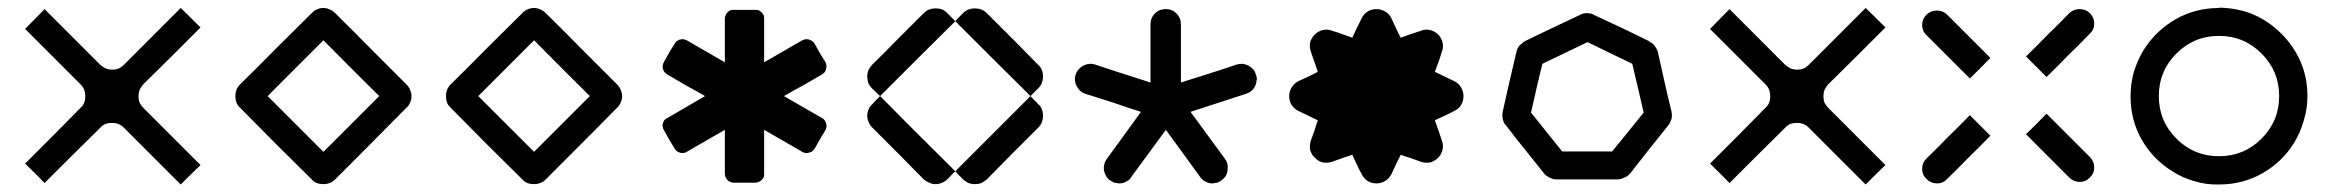

<svg xmlns="http://www.w3.org/2000/svg" viewBox="-20 -576 6206 511"><path d="M194.3 -351.6Q145.5 -400.4 46.9 -499Q64.5 -516.6 98.6 -551.8Q135.7 -514.6 172.9 -477.5Q210 -440.4 247.1 -403.3Q253.9 -397.5 261.7 -393.6Q269.5 -390.6 278.3 -390.6Q288.1 -390.6 295.9 -393.6Q303.7 -397.5 309.6 -403.3Q360.4 -454.1 460.9 -554.7Q478.5 -538.1 513.7 -502.9Q475.6 -464.8 437.5 -426.8Q399.4 -388.7 361.3 -351.6Q355.5 -344.7 351.6 -336.9Q348.6 -329.1 348.6 -320.3Q348.6 -310.5 351.6 -302.7Q355.5 -294.9 361.3 -289.1Q412.1 -238.3 513.7 -136.7Q496.1 -120.1 460.9 -85Q422.9 -123 384.8 -161.1Q347.7 -198.2 309.6 -236.3Q302.7 -243.2 294.9 -246.1Q287.1 -249 278.3 -249Q268.6 -249 260.7 -246.1Q252.9 -243.2 247.1 -236.3Q197.3 -187.5 98.6 -88.9Q82 -106.4 46.9 -140.6Q84 -177.7 121.1 -214.8Q157.2 -252 194.3 -289.1Q201.2 -294.9 204.1 -302.7Q207 -310.5 207 -320.3Q207 -329.1 204.1 -336.9Q201.2 -344.7 194.3 -351.6Z M1061.5 -351.6Q1068.4 -344.7 1071.3 -336.9Q1075.2 -329.1 1075.2 -320.3Q1075.2 -310.5 1071.3 -302.7Q1068.4 -294.9 1061.5 -289.1Q1014.6 -241.2 966.8 -193.4Q919.9 -146.5 872.1 -98.6Q865.2 -91.8 857.4 -88.9Q849.6 -85.9 840.8 -85.9Q831.1 -85.9 823.2 -88.9Q815.4 -91.8 809.6 -98.6Q761.7 -146.5 713.9 -193.4Q667 -241.2 619.1 -289.1Q612.3 -294.9 609.4 -302.7Q606.4 -310.5 606.4 -320.3Q606.4 -329.1 609.4 -336.9Q612.3 -344.7 619.1 -351.6Q667 -398.4 713.9 -446.3Q761.7 -494.1 809.6 -541Q815.4 -547.9 823.2 -550.8Q831.1 -554.7 840.8 -554.7Q849.6 -554.7 857.4 -550.8Q865.2 -547.9 872.1 -541Q919.9 -494.1 966.8 -446.3Q1014.6 -398.4 1061.5 -351.6ZM840.8 -171.9Q889.6 -220.7 989.3 -320.3Q939.5 -369.1 840.8 -468.8Q791 -418.9 692.4 -320.3Q729.5 -283.2 766.6 -246.1Q803.7 -209 840.8 -171.9Z M1622.1 -351.6Q1628.9 -344.7 1631.8 -336.9Q1635.7 -329.1 1635.7 -320.3Q1635.7 -310.5 1631.8 -302.7Q1628.9 -294.9 1622.1 -289.1Q1575.2 -241.2 1527.3 -193.4Q1480.5 -146.5 1432.6 -98.6Q1425.8 -91.8 1418 -88.9Q1410.2 -85.9 1401.4 -85.9Q1391.6 -85.9 1383.8 -88.9Q1376 -91.8 1370.1 -98.6Q1322.3 -146.5 1274.4 -193.4Q1227.5 -241.2 1179.7 -289.1Q1172.9 -294.9 1169.9 -302.7Q1167 -310.5 1167 -320.3Q1167 -329.1 1169.9 -336.9Q1172.9 -344.7 1179.7 -351.6Q1227.5 -398.4 1274.4 -446.3Q1322.3 -494.1 1370.1 -541Q1376 -547.9 1383.8 -550.8Q1391.6 -554.7 1401.4 -554.7Q1410.2 -554.7 1418 -550.8Q1425.8 -547.9 1432.6 -541Q1480.5 -494.1 1527.3 -446.3Q1575.2 -398.4 1622.1 -351.6ZM1401.4 -171.9Q1450.2 -220.7 1549.8 -320.3Q1500 -369.1 1401.4 -468.8Q1351.6 -418.9 1252.9 -320.3Q1290 -283.2 1327.1 -246.1Q1364.3 -209 1401.4 -171.9Z M2066.4 -320.3Q2091.8 -305.7 2117.2 -291Q2142.6 -276.4 2168 -261.7Q2171.9 -259.8 2174.8 -255.9Q2177.7 -252 2178.7 -247.1Q2179.7 -244.1 2179.7 -241.2Q2179.7 -239.3 2179.7 -238.3Q2178.7 -233.4 2176.8 -229.5Q2168.9 -216.8 2162.1 -205.1Q2155.3 -193.4 2148.4 -180.7Q2145.5 -176.8 2142.6 -173.8Q2138.7 -170.9 2133.8 -169.9Q2128.9 -168 2124 -168.9Q2120.1 -168.9 2115.2 -171.9Q2082 -191.4 2013.7 -230.5Q2013.7 -201.2 2013.7 -171.9Q2013.7 -142.6 2013.7 -113.3Q2013.7 -108.4 2012.7 -104.5Q2010.7 -100.6 2006.8 -96.7Q2002.9 -92.8 1999 -91.8Q1995.1 -89.8 1989.3 -89.8Q1975.6 -89.8 1961.9 -89.8Q1947.3 -89.8 1933.6 -89.8Q1932.6 -89.8 1932.6 -89.8Q1927.7 -89.8 1923.8 -91.8Q1919.9 -92.8 1916 -96.7Q1913.1 -100.6 1911.1 -104.5Q1909.2 -108.4 1909.2 -114.3Q1909.2 -152.3 1909.2 -230.5Q1883.8 -215.8 1858.4 -201.2Q1833 -186.5 1807.6 -171.9Q1803.7 -168.9 1798.8 -168.9Q1793.9 -168 1789.1 -169.9Q1785.2 -170.9 1781.2 -173.8Q1777.3 -176.8 1775.4 -180.7Q1767.6 -193.4 1760.7 -205.1Q1753.9 -216.8 1747.1 -229.5Q1744.1 -233.4 1744.1 -238.3Q1743.2 -239.3 1743.2 -241.2Q1743.2 -244.1 1744.1 -247.1Q1745.1 -252 1748 -255.9Q1751 -259.8 1755.9 -261.7Q1789.1 -281.2 1856.4 -320.3Q1831.1 -335 1805.7 -348.6Q1781.2 -363.3 1755.9 -377.9Q1751 -380.9 1748 -384.8Q1746.1 -387.7 1744.1 -392.6Q1743.2 -397.5 1744.1 -402.3Q1744.1 -406.2 1747.1 -411.1Q1753.9 -422.9 1760.7 -435.5Q1767.6 -447.3 1775.4 -459Q1777.3 -463.9 1781.2 -466.8Q1785.2 -468.8 1789.1 -470.7Q1793.9 -471.7 1798.8 -471.7Q1803.7 -470.7 1807.6 -468.8Q1841.8 -449.2 1909.2 -410.2Q1909.2 -439.5 1909.2 -467.8Q1909.2 -497.1 1909.2 -526.4Q1909.2 -531.2 1911.1 -535.2Q1913.1 -540 1916 -543Q1919.9 -546.9 1923.8 -548.8Q1928.7 -549.8 1933.6 -549.8Q1947.3 -549.8 1961.9 -549.8Q1975.6 -549.8 1989.3 -549.8Q1995.1 -549.8 1999 -548.8Q2002.9 -546.9 2006.8 -543Q2010.7 -540 2012.7 -535.2Q2013.7 -531.2 2013.7 -526.4Q2013.7 -487.3 2013.7 -410.2Q2039.1 -424.8 2064.5 -439.5Q2089.8 -454.1 2115.2 -468.8Q2120.1 -470.7 2124 -471.7Q2128.9 -471.7 2133.8 -470.7Q2138.7 -468.8 2142.6 -465.8Q2145.5 -463.9 2148.4 -459Q2155.3 -447.3 2162.1 -434.6Q2168.9 -422.9 2176.8 -411.1Q2178.7 -406.2 2179.7 -402.3Q2179.7 -397.5 2178.7 -392.6Q2177.7 -387.7 2174.8 -383.8Q2171.9 -380.9 2168 -377.9Q2142.6 -363.3 2117.2 -348.6Q2091.8 -335 2066.4 -320.3Z M2469.7 -553.7Q2479.5 -553.7 2487.3 -550.8Q2495.1 -547.9 2501 -541Q2506.8 -536.1 2511.7 -530.3Q2516.6 -525.4 2522.5 -519.5Q2455.1 -453.1 2322.3 -320.3Q2315.4 -327.1 2300.8 -340.8Q2294.9 -346.7 2291 -354.5Q2288.1 -363.3 2288.1 -372.1Q2288.1 -380.9 2291 -388.7Q2294.9 -396.5 2300.8 -403.3Q2335.9 -437.5 2370.1 -472.7Q2404.3 -506.8 2438.5 -541Q2445.3 -547.9 2453.1 -550.8Q2460.9 -553.7 2469.7 -553.7ZM2743.2 -298.8Q2750 -293 2752.9 -285.2Q2755.9 -277.3 2755.9 -267.6Q2755.9 -258.8 2752.9 -251Q2750 -243.2 2743.2 -236.3Q2709 -202.1 2674.8 -168Q2640.6 -133.8 2606.4 -98.6Q2599.6 -92.8 2591.8 -88.9Q2584 -85.9 2574.2 -85.9Q2565.4 -85.9 2557.6 -88.9Q2549.8 -92.8 2543 -98.6Q2538.1 -104.5 2532.2 -109.4Q2527.3 -115.2 2522.5 -120.1Q2588.9 -186.5 2722.7 -320.3Q2727.5 -314.5 2732.4 -309.6Q2738.3 -304.7 2743.2 -298.8ZM2501 -98.6Q2495.1 -92.8 2487.3 -89.8Q2479.5 -85.9 2469.7 -85.9Q2460.9 -85.9 2453.1 -89.8Q2445.3 -92.8 2438.5 -98.6Q2404.3 -133.8 2370.1 -168Q2335.9 -202.1 2301.8 -236.3Q2294.9 -243.2 2292 -251Q2288.1 -258.8 2288.1 -267.6Q2288.1 -277.3 2292 -285.2Q2294.9 -293 2301.8 -298.8Q2306.6 -304.7 2311.5 -309.6Q2317.4 -314.5 2322.3 -320.3Q2388.7 -252.9 2522.5 -120.1Q2516.6 -115.2 2511.7 -109.4Q2506.8 -104.5 2501 -98.6ZM2755.9 -372.1Q2755.9 -363.3 2752.9 -355.5Q2750 -347.7 2743.2 -340.8Q2738.3 -335.9 2732.4 -330.1Q2727.5 -325.2 2722.7 -320.3Q2655.3 -386.7 2522.5 -519.5Q2529.3 -527.3 2543 -541Q2549.8 -547.9 2557.6 -550.8Q2565.4 -553.7 2574.2 -553.7Q2584 -553.7 2591.8 -550.8Q2599.6 -547.9 2606.4 -541Q2640.6 -506.8 2674.8 -472.7Q2709 -438.5 2743.2 -403.3Q2750 -397.5 2752.9 -389.6Q2755.9 -381.8 2755.9 -372.1Z M3322.3 -377.9Q3325.2 -371.1 3325.2 -365.2Q3325.2 -363.3 3324.2 -362.3Q3324.2 -354.5 3320.3 -346.7Q3316.4 -338.9 3310.5 -334Q3304.7 -329.1 3295.9 -326.2Q3247.1 -310.5 3148.4 -278.3Q3171.9 -247.1 3194.3 -215.8Q3216.8 -184.6 3240.2 -153.3Q3245.1 -146.5 3247.1 -138.7Q3248 -130.9 3247.1 -123Q3246.1 -114.3 3242.2 -107.4Q3237.3 -100.6 3230.5 -95.7Q3228.5 -93.8 3225.6 -92.8Q3222.7 -90.8 3219.7 -89.8Q3215.8 -88.9 3212.9 -88.9Q3210 -87.9 3207 -87.9Q3202.1 -87.9 3197.3 -88.9Q3193.4 -89.8 3188.5 -92.8Q3183.6 -94.7 3180.7 -97.7Q3176.8 -100.6 3173.8 -105.5Q3143.6 -146.5 3083 -230.5Q3059.6 -199.2 3037.1 -168Q3014.6 -136.7 2991.2 -105.5Q2988.3 -100.6 2985.4 -97.7Q2981.4 -94.7 2977.5 -92.8Q2972.7 -89.8 2967.8 -88.9Q2963.9 -87.9 2959 -87.9Q2955.1 -87.9 2952.1 -88.9Q2949.2 -88.9 2946.3 -89.8Q2942.4 -90.8 2940.4 -92.8Q2937.5 -93.8 2934.6 -95.7Q2927.7 -100.6 2923.8 -107.4Q2919.9 -114.3 2918 -123Q2917 -130.9 2918.9 -138.7Q2920.9 -146.5 2925.8 -153.3Q2956.1 -194.3 3016.6 -278.3Q2979.5 -290 2943.4 -302.7Q2906.2 -314.5 2869.1 -326.2Q2853.5 -331.1 2845.7 -346.7Q2840.8 -355.5 2840.8 -365.2Q2840.8 -371.1 2842.8 -377.9Q2848.6 -393.6 2863.3 -401.4Q2878.9 -409.2 2894.5 -404.3Q2943.4 -387.7 3042 -356.4Q3042 -394.5 3042 -433.6Q3042 -472.7 3042 -510.7Q3042 -528.3 3053.7 -540Q3065.4 -551.8 3083 -551.8Q3099.6 -551.8 3111.3 -540Q3123 -528.3 3123 -510.7Q3123 -459 3123 -356.4Q3160.2 -368.2 3197.3 -379.9Q3234.4 -391.6 3271.5 -404.3Q3279.3 -406.2 3287.1 -406.2Q3294.9 -405.3 3302.7 -401.4Q3309.6 -397.5 3315.4 -391.6Q3320.3 -385.7 3322.3 -377.9Z M3643.6 -551.8Q3656.2 -551.8 3667 -544.9Q3677.7 -539.1 3683.6 -526.4Q3689.5 -513.7 3695.3 -501Q3701.2 -488.3 3708 -475.6Q3725.6 -482.4 3761.7 -494.1Q3773.4 -499 3786.1 -496.1Q3797.9 -493.2 3807.6 -484.4Q3816.4 -474.6 3819.3 -462.9Q3822.3 -450.2 3817.4 -438.5Q3813.5 -424.8 3808.6 -411.1Q3803.7 -397.5 3798.8 -384.8Q3816.4 -376 3849.6 -360.4Q3862.3 -354.5 3868.2 -343.8Q3875 -333 3875 -320.3Q3875 -306.6 3868.2 -295.9Q3862.3 -286.1 3849.6 -280.3Q3836.9 -273.4 3824.2 -267.6Q3811.5 -261.7 3798.8 -255.9Q3805.7 -237.3 3817.4 -202.1Q3822.3 -189.5 3819.3 -177.7Q3816.4 -165 3807.6 -156.2Q3797.9 -146.5 3786.1 -143.6Q3773.4 -141.6 3761.7 -145.5Q3748 -150.4 3734.4 -155.3Q3720.7 -159.2 3708 -164.1Q3699.2 -147.5 3683.6 -113.3Q3677.7 -101.6 3667 -94.7Q3656.2 -87.9 3643.6 -87.9Q3629.9 -87.9 3619.1 -94.7Q3609.4 -101.6 3603.5 -113.3Q3596.7 -126 3590.8 -138.7Q3585 -151.4 3579.1 -164.1Q3560.5 -158.2 3525.4 -145.5Q3512.7 -141.6 3501 -143.6Q3488.3 -146.5 3479.5 -156.2Q3469.7 -165 3466.8 -177.7Q3464.8 -189.5 3468.8 -202.1Q3473.6 -215.8 3478.5 -228.5Q3482.4 -242.2 3487.3 -255.9Q3470.7 -263.7 3436.5 -280.3Q3424.8 -286.1 3418 -295.9Q3411.1 -306.6 3411.1 -320.3Q3411.1 -333 3418 -343.8Q3424.8 -354.5 3436.5 -360.4Q3449.2 -366.2 3461.9 -372.1Q3474.6 -377.9 3487.3 -384.8Q3481.4 -402.3 3468.8 -438.5Q3464.8 -450.2 3466.8 -462.9Q3469.7 -474.6 3479.5 -484.4Q3488.3 -493.2 3501 -496.1Q3512.7 -499 3525.4 -494.1Q3539.1 -490.2 3551.8 -485.4Q3565.4 -480.5 3579.1 -475.6Q3586.9 -493.2 3603.5 -526.4Q3609.4 -539.1 3619.1 -544.9Q3629.9 -551.8 3643.6 -551.8Z M4428.7 -279.3Q4429.7 -274.4 4429.7 -269.5Q4429.7 -264.6 4428.7 -259.8Q4426.8 -254.9 4424.8 -250Q4422.9 -246.1 4419.9 -242.2Q4394.5 -210 4369.1 -178.7Q4344.7 -147.5 4319.3 -115.2Q4315.4 -111.3 4312.5 -108.4Q4308.6 -105.5 4303.7 -103.5Q4298.8 -101.6 4293.9 -99.6Q4290 -98.6 4284.2 -98.6Q4244.1 -98.6 4204.1 -98.6Q4163.1 -98.6 4123 -98.6Q4118.2 -98.6 4113.3 -99.6Q4108.4 -101.6 4103.5 -103.5Q4099.6 -105.5 4095.7 -108.4Q4091.8 -111.3 4088.9 -115.2Q4063.5 -147.5 4038.1 -178.7Q4012.7 -210 3988.3 -242.2Q3984.4 -246.1 3982.4 -250Q3980.5 -254.9 3979.5 -259.8Q3978.5 -264.6 3978.5 -269.5Q3978.5 -274.4 3979.5 -279.3Q3988.3 -318.4 3997.1 -357.4Q4006.8 -397.5 4015.6 -436.5Q4016.6 -441.4 4018.6 -446.3Q4020.5 -450.2 4023.4 -454.1Q4027.3 -458 4031.2 -460.9Q4034.2 -463.9 4039.1 -466.8Q4075.2 -484.4 4112.3 -502Q4148.4 -518.6 4184.6 -536.1Q4189.5 -539.1 4194.3 -540Q4198.2 -541 4204.1 -541Q4209 -541 4213.9 -540Q4218.8 -539.1 4222.7 -536.1Q4259.8 -518.6 4295.9 -502Q4332 -484.4 4368.2 -466.8Q4373 -463.9 4377 -460.9Q4380.9 -458 4383.8 -454.1Q4386.7 -450.2 4388.7 -446.3Q4391.6 -441.4 4392.6 -436.5Q4401.4 -397.5 4410.2 -357.4Q4418.9 -318.4 4428.7 -279.3ZM4270.5 -172.9Q4298.8 -207 4354.5 -276.4Q4344.7 -320.3 4324.2 -406.2Q4284.2 -425.8 4205.1 -463.9Q4165 -444.3 4085 -406.2Q4074.2 -363.3 4054.7 -276.4Q4082 -242.2 4137.7 -172.9Q4170.9 -172.9 4204.1 -172.9Q4237.3 -172.9 4270.5 -172.9Z M4678.7 -351.6Q4629.9 -400.4 4531.2 -499Q4548.8 -516.6 4583 -551.8Q4620.1 -514.6 4657.2 -477.5Q4694.3 -440.4 4731.4 -403.3Q4738.3 -397.5 4746.1 -393.6Q4753.9 -390.6 4762.7 -390.6Q4772.5 -390.6 4780.3 -393.6Q4788.1 -397.5 4793.9 -403.3Q4844.7 -454.1 4945.3 -554.7Q4962.9 -538.1 4998 -502.9Q4960 -464.8 4921.9 -426.8Q4883.8 -388.7 4845.7 -351.6Q4839.8 -344.7 4835.9 -336.9Q4833 -329.1 4833 -320.3Q4833 -310.5 4835.9 -302.7Q4839.8 -294.9 4845.7 -289.1Q4896.5 -238.3 4998 -136.7Q4980.5 -120.1 4945.3 -85Q4907.2 -123 4869.1 -161.1Q4832 -198.2 4793.9 -236.3Q4787.1 -243.2 4779.3 -246.1Q4771.5 -249 4762.7 -249Q4752.9 -249 4745.1 -246.1Q4737.3 -243.2 4731.4 -236.3Q4681.6 -187.5 4583 -88.9Q4566.4 -106.4 4531.2 -140.6Q4568.4 -177.7 4605.5 -214.8Q4641.6 -252 4678.7 -289.1Q4685.5 -294.9 4688.5 -302.7Q4691.4 -310.5 4691.4 -320.3Q4691.4 -329.1 4688.5 -336.9Q4685.5 -344.7 4678.7 -351.6Z M5107.4 -482.4Q5095.7 -493.2 5095.7 -509.8Q5095.7 -525.4 5107.4 -537.1Q5119.1 -547.9 5134.8 -547.9Q5151.4 -547.9 5162.1 -537.1Q5191.4 -507.8 5219.7 -479.5Q5249 -450.2 5277.3 -421.9Q5259.8 -403.3 5222.7 -367.2Q5194.3 -395.5 5165 -424.8Q5136.7 -453.1 5107.4 -482.4ZM5487.3 -541Q5499 -551.8 5514.6 -551.8Q5531.2 -551.8 5542 -541Q5553.7 -529.3 5553.7 -513.7Q5553.7 -497.1 5542 -486.3Q5513.7 -457 5484.4 -428.7Q5456.1 -399.4 5426.8 -371.1Q5409.2 -388.7 5372.1 -425.8Q5401.4 -454.1 5429.7 -483.4Q5459 -511.7 5487.3 -541ZM5542 -158.2Q5553.7 -146.5 5553.7 -130.9Q5553.7 -114.3 5542 -103.5Q5531.2 -91.8 5514.6 -91.8Q5499 -91.8 5487.3 -103.5Q5459 -131.8 5429.7 -161.1Q5401.4 -189.5 5372.1 -218.8Q5390.6 -236.3 5426.8 -273.4Q5456.1 -244.1 5484.4 -215.8Q5513.7 -186.5 5542 -158.2ZM5162.1 -99.6Q5151.4 -87.9 5134.8 -87.9Q5119.1 -87.9 5107.4 -99.6Q5095.7 -110.4 5095.7 -127Q5095.7 -142.6 5107.4 -154.3Q5136.7 -182.6 5165 -211.9Q5194.3 -240.2 5222.7 -269.5Q5241.2 -251 5277.3 -214.8Q5249 -185.5 5219.7 -157.2Q5191.4 -127.9 5162.1 -99.6Z M5885.7 -480.5Q5852.5 -480.5 5824.2 -468.8Q5795.9 -457 5772.5 -433.6Q5749 -410.2 5737.3 -381.8Q5725.6 -353.5 5725.6 -320.3Q5725.6 -253.9 5772.5 -207Q5819.3 -160.2 5885.7 -160.2Q5952.1 -160.2 5999 -207Q6045.9 -253.9 6045.9 -320.3Q6045.9 -386.7 5999 -433.6Q5952.1 -480.5 5885.7 -480.5ZM5885.7 -554.7Q5885.7 -554.7 5885.7 -554.7Q5885.7 -554.7 5885.7 -555.7Q5934.6 -554.7 5975.6 -538.1Q6017.6 -520.5 6051.8 -486.3Q6085.9 -452.1 6103.5 -410.2Q6121.1 -369.1 6121.1 -320.3Q6121.1 -286.1 6111.3 -254.9Q6102.5 -223.6 6085.9 -196.3Q6054.7 -145.5 6002 -115.2Q5949.2 -85 5885.7 -85Q5851.6 -84 5820.3 -93.8Q5789.1 -102.5 5761.7 -120.1Q5711.9 -150.4 5680.7 -203.1Q5650.4 -255.9 5650.4 -319.3Q5650.4 -353.5 5659.2 -384.8Q5668.9 -416 5685.5 -443.4Q5716.8 -493.2 5769.5 -524.4Q5822.3 -554.7 5885.7 -554.7Z"/></svg>

Font: Passbolt
Style: Regular
Weight: 400
Version: Version 1.0